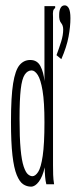

<svg xmlns="http://www.w3.org/2000/svg" viewBox="-20 -688 290 717"><path d="M222 -668Q231 -668 237 -657Q243 -646 243 -620Q243 -589 236 -551Q229 -513 209 -467L191 -482Q201 -509 208.5 -533Q216 -557 216 -578Q216 -593 208 -602.5Q200 -612 201 -634Q201 -648 206 -658Q211 -668 222 -668ZM96 9Q80 9 66.5 0Q53 -9 42.5 -34.5Q32 -60 26.5 -108Q21 -156 21 -233Q21 -327 29 -376.5Q37 -426 53 -445Q69 -464 93 -464Q119 -464 131 -441Q143 -418 146 -385V-665H186V-658Q180 -654 178.5 -647Q177 -640 178 -624V-71Q178 -53 178.5 -35.5Q179 -18 182 0H153Q150 -11 148.5 -28Q147 -45 147 -63Q139 -28 125 -9.5Q111 9 96 9ZM101 -30Q112 -30 122.5 -46Q133 -62 139.5 -106Q146 -150 146 -231Q146 -307 139 -349Q132 -391 121 -408Q110 -425 98 -425Q83 -425 72.5 -409.5Q62 -394 57.5 -355Q53 -316 53 -245Q53 -174 57 -131Q61 -88 68.5 -66Q76 -44 84.5 -37Q93 -30 101 -30Z"/></svg>

Font: Inconsolata UltraCondensed Light
Style: Regular
Weight: 300
Width: 1
Monospace: yes
Designer: Raph Levien, Cyreal, Brenton Simpson
Foundry: Raph Levien, Cyreal, Google
Version: Version 3.001; ttfautohint (v1.8.2.53-6de2)